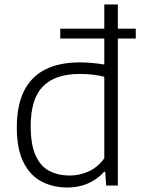

<svg xmlns="http://www.w3.org/2000/svg" viewBox="-20 -828 632 857"><path d="M249 -656V-700H586V-656ZM280.5 9Q216.5 9 165.2 -18Q114 -45 84.5 -104.2Q55 -163.5 55 -259.5Q55 -357 87 -421.5Q119 -486 181.8 -517.8Q244.5 -549.5 336.5 -549.5Q365.5 -549.5 393.8 -546.8Q422 -544 445.5 -540V-808H506V0H454L449.5 -61.5H445Q417 -29.5 374.8 -10.2Q332.5 9 280.5 9ZM291.5 -44.5Q334 -44.5 374.8 -62.5Q415.5 -80.5 445.5 -121.5V-485.5Q423 -491.5 394.2 -494.8Q365.5 -498 336 -498Q226.5 -498 171.8 -442.5Q117 -387 117 -265Q117 -182.5 139 -134Q161 -85.5 200.2 -65Q239.5 -44.5 291.5 -44.5Z"/></svg>

Font: Encode Sans SemiExpanded Light
Style: Regular
Weight: 300
Width: 6
Designer: Multiple Designers
Foundry: Impallari Type
Version: Version 3.002